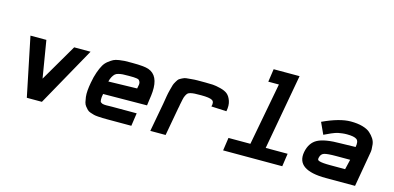

<svg xmlns="http://www.w3.org/2000/svg" viewBox="-69 -1162 3228 1574"><g transform="rotate(15 1545.0 -374.5)"><path d="M202 0 99 -500H234L286 -185L470 -500H609L330 0Z M886 0Q860 0 845 -0.5Q830 -1 806.5 -2.5Q783 -4 770 -7.5Q757 -11 739 -17Q721 -23 711.5 -33Q702 -43 691 -56.5Q680 -70 675.5 -89Q671 -108 668 -132Q665 -156 667.5 -187.5Q670 -219 677 -256Q686 -307 700 -346.5Q714 -386 728.5 -411.5Q743 -437 766.5 -455Q790 -473 806.5 -481.5Q823 -490 853.5 -494.5Q884 -499 899.5 -499.5Q915 -500 949 -500Q960 -500 965 -500Q1065 -500 1102 -487Q1194 -455 1185 -314Q1183 -283 1177 -247L1170 -195L798 -192Q795 -176 793.5 -164Q792 -152 793 -143Q794 -134 795 -128.5Q796 -123 802.5 -119Q809 -115 813 -113Q817 -111 828 -110Q839 -109 846 -109Q853 -109 869.5 -109.5Q886 -110 896 -110H1105L1089 0ZM813 -302 1056 -308Q1061 -329 1062.5 -343Q1064 -357 1059.5 -366Q1055 -375 1050 -380Q1045 -385 1030 -387Q1015 -389 1004.5 -389.5Q994 -390 969 -390Q964 -390 961 -390Q929 -390 912.5 -389Q896 -388 877 -383.5Q858 -379 848 -369.5Q838 -360 828.5 -343.5Q819 -327 813 -302Z M1250 0 1295 -243Q1303 -291 1306.5 -312.5Q1310 -334 1318.5 -366.5Q1327 -399 1330.5 -410.5Q1334 -422 1346 -442Q1358 -462 1364 -467Q1370 -472 1389.5 -482Q1409 -492 1421.5 -493Q1434 -494 1464 -497Q1494 -500 1516.5 -500Q1539 -500 1583 -500Q1622 -500 1647.5 -498.5Q1673 -497 1713 -487Q1753 -477 1774.5 -459Q1796 -441 1808.5 -404.5Q1821 -368 1811 -317L1682 -323Q1694 -363 1671.5 -376.5Q1649 -390 1578 -390H1576Q1541 -390 1523 -389Q1505 -388 1488 -384Q1471 -380 1464 -372.5Q1457 -365 1450 -351Q1443 -337 1439 -317.5Q1435 -298 1429 -269Q1428 -262 1427.5 -258.5Q1427 -255 1425.5 -248.5Q1424 -242 1423 -237L1380 0Z M1868 0 1884 -110H2070L2170 -640H2080L2096 -750H2316L2200 -110H2386L2370 0Z M2740 1Q2613 1 2555.5 -38.5Q2498 -78 2513 -159Q2529 -241 2589.5 -273Q2650 -305 2786 -305L2910 -308Q2920 -357 2898.5 -373.5Q2877 -390 2815 -390Q2794 -390 2775 -387.5Q2756 -385 2743 -382.5Q2730 -380 2712.5 -373.5Q2695 -367 2686 -363Q2677 -359 2657 -349.5Q2637 -340 2628 -336L2583 -434Q2724 -500 2819 -500Q2876 -500 2918.5 -488Q2961 -476 2984 -455.5Q3007 -435 3021.5 -412.5Q3036 -390 3039 -364.5Q3042 -339 3042 -322.5Q3042 -306 3039 -292L2988 1ZM2750 -110H2874L2894 -195H2776Q2701 -195 2674.5 -186.5Q2648 -178 2641 -147Q2638 -136 2640 -129Q2642 -122 2655 -118Q2668 -114 2690.5 -112Q2713 -110 2750 -110Z"/></g></svg>

Font: Hermit
Style: Bold Italic
Weight: 700
Italic angle: -10°
Designer: Pablo Caro
Version: Version 2.000;PS 002.000;hotconv 1.0.88;makeotf.lib2.5.64775